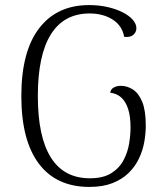

<svg xmlns="http://www.w3.org/2000/svg" viewBox="-20 -723 654 756"><path d="M332 13Q202 13 133 -78.5Q64 -170 64 -345Q64 -520 134 -611.5Q204 -703 331 -703Q369 -703 402.5 -695.5Q436 -688 462 -675Q488 -662 502.5 -645.5Q517 -629 517 -612Q517 -596 504.5 -585.5Q492 -575 469 -578Q461 -622 423.5 -646Q386 -670 333 -670Q232 -670 180.5 -588Q129 -506 129 -345Q129 -184 180.5 -102.5Q232 -21 334 -21Q386 -21 418 -41Q450 -61 466.5 -92.5Q483 -124 488.5 -158Q494 -192 494 -221Q494 -265 484.5 -294Q475 -323 457.5 -339Q440 -355 414 -358Q416 -372 428 -378.5Q440 -385 456 -385Q481 -385 503.5 -370.5Q526 -356 540 -322Q554 -288 554 -228Q554 -197 548 -163.5Q542 -130 527 -98.5Q512 -67 486.5 -42Q461 -17 423 -2Q385 13 332 13Z"/></svg>

Font: Arima Light
Style: Regular
Weight: 300
Designer: Joana Correia and Natanael Gama
Foundry: NDISCOVER
Version: Version 1.101;gftools[0.9.23]